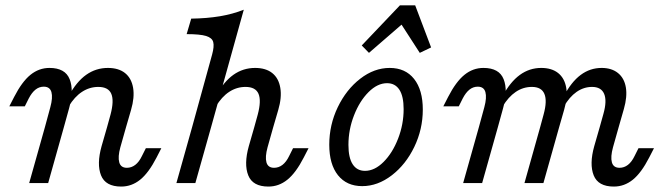

<svg xmlns="http://www.w3.org/2000/svg" viewBox="-20 -677 2453 710"><path d="M141.9 -356.5Q125 -356.5 111.3 -345.6Q97.6 -334.7 86.3 -312.9L71.8 -283.9H14.5L32.3 -318.5Q61.3 -375 92.7 -400.4Q124.2 -425.8 162.9 -425.8Q221 -425.8 237.5 -384.3Q254 -342.7 235.5 -276.6L216.1 -206.5H146L166.1 -280.6Q175.8 -316.1 170.2 -336.3Q164.5 -356.5 141.9 -356.5ZM146 -206.5H216.1L158.1 0H87.9ZM343.5 -355.6Q311.3 -355.6 283.5 -337.5Q255.6 -319.4 233.9 -283.1V-321.8Q262.9 -375 298.8 -400.4Q334.7 -425.8 379 -425.8Q418.5 -425.8 442.3 -406.9Q466.1 -387.9 472.2 -352.4Q478.2 -316.9 464.5 -270.2L446 -206.5H375.8L388.7 -253.2Q402.4 -304.8 391.5 -330.2Q380.6 -355.6 343.5 -355.6ZM449.2 -56.5Q466.1 -56.5 480.2 -67.3Q494.4 -78.2 504.8 -100L519.4 -129H576.6L558.9 -94.4Q529.8 -37.9 498.4 -12.5Q466.9 12.9 428.2 12.9Q370.2 12.9 353.6 -28.6Q337.1 -70.2 355.6 -136.3L375.8 -206.5H446L425 -132.3Q415.3 -96.8 421 -76.6Q426.6 -56.5 449.2 -56.5Z M670.2 -550.8 687.1 -608.1Q745.2 -608.9 793.1 -616.9Q841.1 -625 881.5 -641.1L760.5 -206.5H690.3L764.5 -475.8Q772.6 -505.6 768.5 -521.4Q764.5 -537.1 741.9 -544Q719.4 -550.8 670.2 -550.8ZM690.3 -206.5H760.5L702.4 0H632.3ZM887.9 -355.6Q855.6 -355.6 827.8 -337.5Q800 -319.4 778.2 -283.1V-321.8Q807.3 -375 843.1 -400.4Q879 -425.8 923.4 -425.8Q962.9 -425.8 986.7 -406.9Q1010.5 -387.9 1016.5 -352.4Q1022.6 -316.9 1008.9 -270.2L990.3 -206.5H920.2L933.1 -253.2Q946.8 -304.8 935.9 -330.2Q925 -355.6 887.9 -355.6ZM993.5 -56.5Q1010.5 -56.5 1024.6 -67.3Q1038.7 -78.2 1049.2 -100L1063.7 -129H1121L1103.2 -94.4Q1074.2 -37.9 1042.7 -12.5Q1011.3 12.9 972.6 12.9Q914.5 12.9 898 -28.6Q881.5 -70.2 900 -136.3L920.2 -206.5H990.3L969.4 -132.3Q959.7 -96.8 965.3 -76.6Q971 -56.5 993.5 -56.5Z M1197.6 -141.9Q1197.6 -215.3 1229 -280.6Q1260.5 -346 1312.1 -385.9Q1363.7 -425.8 1421 -425.8Q1479 -425.8 1511.3 -385.1Q1543.5 -344.4 1543.5 -271.8Q1543.5 -199.2 1512.1 -133.9Q1480.6 -68.5 1428.6 -28.6Q1376.6 11.3 1319.4 11.3Q1262.1 11.3 1229.8 -29Q1197.6 -69.4 1197.6 -141.9ZM1472.6 -273.4Q1472.6 -321 1456.9 -345.2Q1441.1 -369.4 1411.3 -369.4Q1375.8 -369.4 1342.7 -336.3Q1309.7 -303.2 1289.1 -250.4Q1268.5 -197.6 1268.5 -141.1Q1268.5 -93.5 1284.3 -69.4Q1300 -45.2 1329.8 -45.2Q1365.3 -45.2 1398.4 -78.2Q1431.5 -111.3 1452 -164.1Q1472.6 -216.9 1472.6 -273.4ZM1317.7 -508.9 1458.9 -657.3H1515.3L1574.2 -501.6L1532.3 -481.5L1450 -608.9L1495.2 -612.1L1344.4 -481.5Z M1746.8 -356.5Q1729.8 -356.5 1716.1 -345.6Q1702.4 -334.7 1691.1 -312.9L1676.6 -283.9H1619.4L1637.1 -318.5Q1666.1 -375 1697.6 -400.4Q1729 -425.8 1767.7 -425.8Q1825.8 -425.8 1842.3 -384.3Q1858.9 -342.7 1840.3 -276.6L1821 -206.5H1750.8L1771 -280.6Q1780.6 -316.1 1775 -336.3Q1769.4 -356.5 1746.8 -356.5ZM1750.8 -206.5H1821L1762.9 0H1692.7ZM1946.8 -355.6Q1914.5 -355.6 1887.1 -337.1Q1859.7 -318.5 1838.7 -283.1V-321.8Q1866.9 -374.2 1902.4 -400Q1937.9 -425.8 1981.5 -425.8Q2020.2 -425.8 2044 -406.9Q2067.7 -387.9 2073.8 -352.8Q2079.8 -317.7 2066.1 -271L2047.6 -206.5H1977.4L1990.3 -254Q2004 -304 1993.1 -329.8Q1982.3 -355.6 1946.8 -355.6ZM1977.4 -206.5H2047.6L1989.5 0H1919.4ZM2169.4 -355.6Q2138.7 -355.6 2112.1 -337.1Q2085.5 -318.5 2065.3 -283.1V-321.8Q2092.7 -374.2 2127.4 -400Q2162.1 -425.8 2204.8 -425.8Q2241.9 -425.8 2265.3 -406.9Q2288.7 -387.9 2294.4 -353.6Q2300 -319.4 2287.1 -274.2L2267.7 -206.5H2197.6L2211.3 -255.6Q2225 -304 2214.1 -329.8Q2203.2 -355.6 2169.4 -355.6ZM2271 -56.5Q2287.9 -56.5 2302 -67.3Q2316.1 -78.2 2326.6 -100L2341.1 -129H2398.4L2380.6 -94.4Q2351.6 -37.9 2320.2 -12.5Q2288.7 12.9 2250 12.9Q2191.9 12.9 2175.4 -28.6Q2158.9 -70.2 2177.4 -136.3L2197.6 -206.5H2267.7L2246.8 -132.3Q2237.1 -96.8 2242.7 -76.6Q2248.4 -56.5 2271 -56.5Z"/></svg>

Font: Playfair Micro SmCond SmLight
Style: Italic
Weight: 360
Width: 4
Italic angle: -15.6°
Designer: Claus Eggers Sørensen
Foundry: Claus Eggers Sørensen
Version: Version 2.203;Glyphs 3.3 (3326)